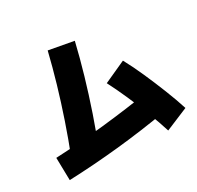

<svg xmlns="http://www.w3.org/2000/svg" viewBox="-169 -976 1218 1190"><g transform="rotate(-30 440.0 -380.5)"><path d="M103.3 -131.1Q146.7 -242.2 183.9 -351.7Q221.1 -461.1 252.8 -568.9Q284.4 -676.7 310 -782.2L485.6 -750Q460 -642.2 427.2 -530Q394.4 -417.8 355 -302.2Q315.6 -186.7 268.9 -68.9ZM23.3 -178.9Q195.6 -186.7 371.7 -205.6Q547.8 -224.4 727.8 -253.3L750 -93.3Q561.1 -61.1 381.7 -42.8Q202.2 -24.4 26.7 -17.8ZM708.9 21.1Q686.7 -50 656.1 -128.9Q625.6 -207.8 591.7 -284.4Q557.8 -361.1 525.6 -423.3L682.2 -494.4Q717.8 -428.9 751.7 -352.2Q785.6 -275.6 817.2 -196.1Q848.9 -116.7 871.1 -46.7Z"/></g></svg>

Font: Paperlogy 9 Black
Style: Regular
Weight: 900
Designer: redesigned by Lee Juim, glyphs from Gmarket Sans & Montserrat
Foundry: PT&
Version: Version 1.001